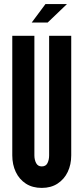

<svg xmlns="http://www.w3.org/2000/svg" viewBox="-20 -910 408 938"><path d="M184 8Q138.5 8 106.2 -13Q74 -34 57 -70Q40 -106 40 -151V-735H148V-151Q148 -129.5 156.5 -113.2Q165 -97 184 -97Q204 -97 212 -113.2Q220 -129.5 220 -151V-735H328V-151Q328 -106 310.8 -70Q293.5 -34 261.2 -13Q229 8 184 8ZM135 -800 202 -890H307L213 -800Z"/></svg>

Font: League Gothic
Style: Regular
Weight: 400
Designer: The League of Moveable Type
Version: Version 2.001